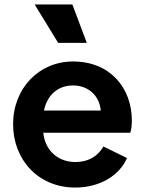

<svg xmlns="http://www.w3.org/2000/svg" viewBox="-20 -833 652 865"><path d="M319 12C430 12 519 -43 552 -121L446 -173C422 -131 380 -103 320 -103C241 -103 183 -155 175 -235H567C572 -250 574 -270 574 -290C574 -435 478 -556 309 -556C156 -556 39 -436 39 -273C39 -114 152 12 319 12ZM136 -813 242 -640H371L306 -813ZM178 -335C193 -407 243 -448 309 -448C378 -448 428 -402 434 -335Z"/></svg>

Font: Mluvka
Style: Bold
Weight: 700
Designer: Modified by Jiří Krblich, Original typeface by Gumpita Rahayu
Foundry: Gumpita Rahayu & Jiří Krblich
Version: Version 2.000;Glyphs 3.1.1 (3134)